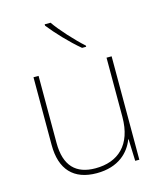

<svg xmlns="http://www.w3.org/2000/svg" viewBox="-115 -851 803 947"><g transform="rotate(-15 286.5 -378.0)"><path d="M233 -766H203V-759C238 -714 298 -650 351 -606H372V-612C327 -652 262 -723 233 -766ZM481 -528H455V-226C455 -82 377 -15 262 -15C163 -15 108 -68 108 -186V-528H82V-182C82 -57 144 10 262 10C374 10 431 -50 454 -111H456L460 0H481Z"/></g></svg>

Font: Noto Sans Lao UI Thin
Style: Regular
Weight: 100
Designer: Monotype Design Team
Foundry: Monotype Imaging Inc.
Version: Version 2.000